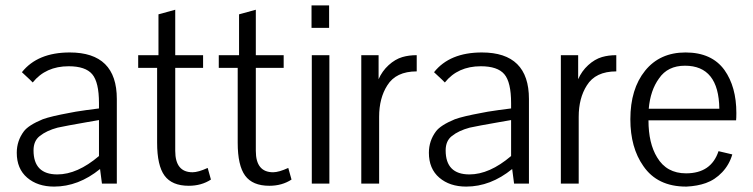

<svg xmlns="http://www.w3.org/2000/svg" viewBox="-20 -679 2784 710"><path d="M350 -54Q270 11 180 11Q119 11 80.5 -22Q42 -55 42 -114Q42 -158 68 -193Q85 -216 138 -238Q168 -249 239 -262Q251 -265 300 -272L346 -278V-298Q346 -375 321 -404.5Q296 -434 234 -434Q149 -434 101 -374Q101 -375 61 -412Q119 -485 238 -485Q412 -485 412 -313V0H357ZM346 -235 300 -227Q225 -214 193 -207Q152 -196 127 -176Q104 -158 104 -123Q104 -34 192 -34Q266 -34 346 -102Z M760 -15Q725 8 678 8Q616 8 588.5 -29.5Q561 -67 561 -151V-428H491V-475H566V-626L628 -643V-475H731V-428H628V-121Q628 -42 692 -42Q713 -42 748 -58Z M1058 -15Q1023 8 976 8Q914 8 886.5 -29.5Q859 -67 859 -151V-428H789V-475H864V-626L926 -643V-475H1029V-428H926V-121Q926 -42 990 -42Q1011 -42 1046 -58Z M1133 0V-475H1198V0ZM1132 -576V-659H1197V-576Z M1380 -475V-386Q1393 -416 1417 -438Q1441 -460 1468 -468Q1492 -475 1521 -475V-415Q1444 -415 1412 -363Q1382 -316 1382 -247V0H1316V-475Z M1874 -54Q1794 11 1704 11Q1643 11 1604.5 -22Q1566 -55 1566 -114Q1566 -158 1592 -193Q1609 -216 1662 -238Q1692 -249 1763 -262Q1775 -265 1824 -272L1870 -278V-298Q1870 -375 1845 -404.5Q1820 -434 1758 -434Q1673 -434 1625 -374Q1625 -375 1585 -412Q1643 -485 1762 -485Q1936 -485 1936 -313V0H1881ZM1870 -235 1824 -227Q1749 -214 1717 -207Q1676 -196 1651 -176Q1628 -158 1628 -123Q1628 -34 1716 -34Q1790 -34 1870 -102Z M2118 -475V-386Q2131 -416 2155 -438Q2179 -460 2206 -468Q2230 -475 2259 -475V-415Q2182 -415 2150 -363Q2120 -316 2120 -247V0H2054V-475Z M2640 -277Q2638 -436 2513 -436Q2449 -436 2417 -389Q2385 -345 2379 -277ZM2659 -420Q2703 -358 2703 -261Q2703 -242 2702 -234H2378Q2378 -149 2410 -97Q2445 -38 2517 -38Q2610 -38 2637 -120L2688 -108Q2677 -70 2650.5 -42Q2624 -14 2590 -2Q2559 9 2519 11H2517Q2411 11 2359 -65Q2311 -133 2311 -238Q2311 -350 2365.5 -417.5Q2420 -485 2515 -485Q2612 -485 2659 -420Z"/></svg>

Font: Pavanam
Style: Regular
Weight: 400
Designer: Tharique Azeez
Foundry: Tharique Azeez
Version: Version 1.86; ttfautohint (v1.3) -l 8 -r 50 -G 200 -x 14 -D 